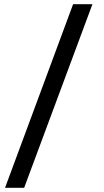

<svg xmlns="http://www.w3.org/2000/svg" viewBox="-20 -752 495 914"><path d="M95 142H4L328 -732H420Z"/></svg>

Font: Arima Medium
Style: Regular
Weight: 500
Designer: Joana Correia and Natanael Gama
Foundry: NDISCOVER
Version: Version 1.101;gftools[0.9.23]